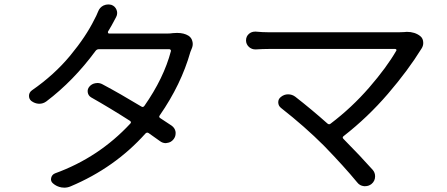

<svg xmlns="http://www.w3.org/2000/svg" viewBox="-20 -824 2040 876"><path d="M769.5 -672.9Q779.3 -673.8 788.1 -673.8Q819.3 -673.8 839.8 -661.1Q853.5 -652.3 857.4 -636.7Q859.4 -629.9 859.4 -623Q859.4 -614.3 856.4 -606.4Q853.5 -599.6 848.6 -586.9Q806.6 -438.5 709 -297.9Q703.1 -290 710.9 -285.2Q738.3 -267.6 762.7 -251Q778.3 -240.2 781.2 -221.7Q781.2 -218.8 781.2 -214.8Q781.2 -201.2 772.5 -189.5Q760.7 -173.8 742.2 -171.9Q739.3 -170.9 736.3 -170.9Q721.7 -170.9 709 -180.7Q685.5 -197.3 658.2 -216.8Q650.4 -221.7 643.6 -214.8Q503.9 -58.6 301.8 26.4Q288.1 32.2 273.4 32.2Q266.6 32.2 260.7 31.2Q238.3 27.3 221.7 12.7Q210 2.9 213.4 -12.2Q216.8 -27.3 231.4 -33.2Q430.7 -105.5 574.2 -259.8Q581.1 -266.6 573.2 -272.5Q483.4 -330.1 395.5 -379.9Q382.8 -387.7 380.4 -402.3Q377.9 -417 387.7 -428.7Q398.4 -441.4 415 -444.3Q419.9 -445.3 424.8 -445.3Q436.5 -445.3 447.3 -439.5Q526.4 -397.5 625 -337.9Q632.8 -333 638.7 -340.8Q727.5 -467.8 759.8 -590.8Q760.7 -593.8 758.3 -596.7Q755.9 -599.6 752 -599.6H431.6Q421.9 -599.6 416 -591.8Q315.4 -455.1 191.4 -361.3Q176.8 -350.6 159.2 -350.6Q158.2 -350.6 157.2 -350.6Q138.7 -351.6 123 -363.3Q112.3 -372.1 112.3 -386.7Q112.3 -402.3 126 -412.1Q227.5 -482.4 300.3 -570.3Q373 -658.2 411.1 -736.3Q418.9 -750 427.7 -771.5Q434.6 -790 452.1 -798.8Q462.9 -803.7 473.6 -803.7Q480.5 -803.7 488.3 -801.8Q504.9 -795.9 511.7 -779.3Q514.6 -771.5 514.6 -764.6Q514.6 -754.9 509.8 -746.1Q501 -730.5 489.3 -708Q482.4 -695.3 472.7 -679.7Q471.7 -676.8 473.1 -673.8Q474.6 -670.9 477.5 -670.9H741.2Q756.8 -670.9 769.5 -672.9Z M1825.2 -677.7Q1831.1 -678.7 1835.9 -678.7Q1873 -678.7 1897.5 -659.2Q1911.1 -648.4 1911.1 -627.9Q1911.1 -614.3 1903.3 -602.5Q1841.8 -502.9 1750 -396Q1658.2 -289.1 1547.9 -203.1Q1540 -197.3 1546.9 -190.4Q1625 -111.3 1680.7 -48.8Q1691.4 -36.1 1691.4 -19.5Q1691.4 2 1674.8 15.6Q1662.1 25.4 1646.5 25.4Q1643.6 25.4 1640.6 25.4Q1621.1 23.4 1609.4 7.8Q1549.8 -64.5 1458 -159.2Q1371.1 -246.1 1262.7 -331.1Q1250 -340.8 1249.5 -356.4Q1249 -372.1 1261.7 -381.8Q1276.4 -393.6 1293.9 -393.6Q1294.9 -393.6 1294.9 -393.6Q1312.5 -393.6 1327.1 -382.8Q1402.3 -324.2 1473.6 -260.7Q1481.4 -253.9 1488.3 -259.8Q1585 -333 1664.6 -424.8Q1744.1 -516.6 1788.1 -592.8Q1790 -595.7 1788.1 -598.1Q1786.1 -600.6 1783.2 -600.6H1205.1Q1179.7 -600.6 1147.5 -598.6Q1146.5 -598.6 1144.5 -598.6Q1128.9 -598.6 1116.2 -609.4Q1102.5 -622.1 1102.5 -639.6Q1102.5 -658.2 1116.2 -669.9Q1127.9 -679.7 1143.6 -679.7Q1145.5 -679.7 1147.5 -679.7Q1178.7 -676.8 1205.1 -676.8H1800.8Q1813.5 -676.8 1825.2 -677.7Z"/></svg>

Font: Gen Jyuu GothicX Regular
Style: Regular
Weight: 400
Designer: [Source Han Sans]
Ryoko NISHIZUKA  (kana & ideographs); Paul D. Hunt (Latin, Greek & Cyrillic); Wenlong ZHANG  (bopomofo
Version: Version 1.002.20150607